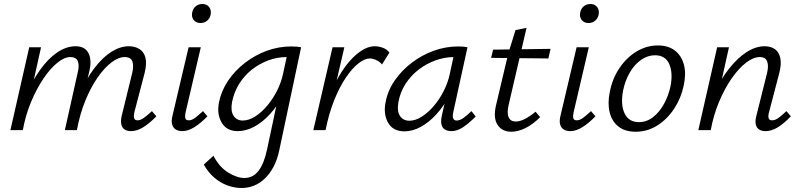

<svg xmlns="http://www.w3.org/2000/svg" viewBox="-20 -650 3997 959"><path d="M635 5Q616 5 603 -3Q590 -11 586 -28.5Q582 -46 588 -72L640 -284Q649 -319 641.5 -342Q634 -365 602 -365Q572 -365 537 -338.5Q502 -312 468 -263.5Q434 -215 406.5 -148Q379 -81 364 0H320Q343 -101 377 -179Q411 -257 452 -310.5Q493 -364 537 -391.5Q581 -419 623 -419Q654 -419 676.5 -405Q699 -391 706.5 -361.5Q714 -332 702 -284L651 -89Q647 -71 650 -60Q653 -49 667 -49Q682 -49 699 -61.5Q716 -74 739 -95L761 -69Q727 -34 695.5 -14.5Q664 5 635 5ZM32 0 126 -414H185L93 0ZM54 0Q74 -90 106.5 -166.5Q139 -243 179.5 -300Q220 -357 265.5 -388Q311 -419 358 -419Q405 -419 422.5 -383.5Q440 -348 425 -289L355 0H304L368 -287Q377 -322 369 -343.5Q361 -365 331 -365Q302 -365 267 -337Q232 -309 198 -259Q164 -209 136 -143Q108 -77 94 0Z M890 5Q871 5 857.5 -3.5Q844 -12 839.5 -29.5Q835 -47 842 -74L922 -414H983L907 -89Q903 -71 905.5 -60Q908 -49 923 -49Q938 -49 954.5 -61.5Q971 -74 994 -95L1016 -69Q982 -34 950.5 -14.5Q919 5 890 5ZM982 -535Q967 -535 956.5 -542Q946 -549 941.5 -561Q937 -573 940 -587Q943 -606 957 -618Q971 -630 991 -630Q1006 -630 1016 -623Q1026 -616 1030.5 -604Q1035 -592 1032 -577Q1029 -559 1015 -547Q1001 -535 982 -535Z M1187 289Q1151 289 1115.5 276Q1080 263 1049.5 236.5Q1019 210 998 172L1046 128Q1076 185 1120 212Q1164 239 1201 239Q1244 239 1271.5 203Q1299 167 1314 96L1377 -200L1431 -277Q1418 -221 1391 -170Q1364 -119 1328 -79.5Q1292 -40 1250.5 -17.5Q1209 5 1167 5Q1112 5 1087 -38Q1062 -81 1074 -140Q1086 -198 1120 -248Q1154 -298 1204 -336.5Q1254 -375 1313 -396.5Q1372 -418 1434 -418Q1450 -418 1462 -417Q1474 -416 1484 -414L1375 100Q1365 148 1346 183.5Q1327 219 1302 242.5Q1277 266 1248 277.5Q1219 289 1187 289ZM1192 -48Q1223 -48 1255 -68.5Q1287 -89 1315 -122.5Q1343 -156 1363.5 -196.5Q1384 -237 1393 -278L1417 -389L1449 -362Q1439 -364 1430.5 -364.5Q1422 -365 1412 -365Q1364 -365 1319 -348Q1274 -331 1237 -301.5Q1200 -272 1174.5 -231Q1149 -190 1139 -140Q1131 -96 1146.5 -72Q1162 -48 1192 -48Z M1573 0Q1603 -133 1650 -226.5Q1697 -320 1750.5 -369.5Q1804 -419 1852 -419Q1871 -419 1892 -411.5Q1913 -404 1925 -387L1888 -328Q1877 -342 1859 -350Q1841 -358 1827 -358Q1802 -358 1770.5 -333.5Q1739 -309 1707.5 -262.5Q1676 -216 1649.5 -150Q1623 -84 1606 0ZM1545 0 1641 -414H1700L1604 0Z M2000 6Q1943 6 1918.5 -37Q1894 -80 1906 -140Q1917 -198 1951.5 -248Q1986 -298 2036.5 -336.5Q2087 -375 2146.5 -396.5Q2206 -418 2269 -418Q2284 -418 2295 -417Q2306 -416 2315 -414L2244 -90Q2235 -48 2261 -48Q2277 -48 2295 -61Q2313 -74 2335 -95L2356 -68Q2321 -33 2292 -14Q2263 5 2235 5Q2216 5 2202.5 -3Q2189 -11 2185 -28.5Q2181 -46 2187 -73L2225 -243L2262 -277Q2250 -221 2223 -170Q2196 -119 2159.5 -79Q2123 -39 2082 -16.5Q2041 6 2000 6ZM2025 -47Q2055 -47 2087 -67.5Q2119 -88 2147.5 -121.5Q2176 -155 2196.5 -196Q2217 -237 2226 -278L2250 -389L2283 -362Q2276 -364 2267 -364.5Q2258 -365 2249 -365Q2200 -365 2154 -348Q2108 -331 2070 -301.5Q2032 -272 2005.5 -231Q1979 -190 1970 -140Q1962 -94 1978 -70.5Q1994 -47 2025 -47Z M2534 8Q2488 8 2465.5 -26Q2443 -60 2457 -122L2519 -384L2555 -500L2610 -511L2521 -128Q2511 -86 2520.5 -64.5Q2530 -43 2556 -43Q2577 -43 2602 -56Q2627 -69 2655 -92L2678 -65Q2641 -28 2604 -10Q2567 8 2534 8ZM2433 -361 2443 -402 2730 -406 2719 -358Z M2828 5Q2809 5 2795.5 -3.5Q2782 -12 2777.5 -29.5Q2773 -47 2780 -74L2860 -414H2921L2845 -89Q2841 -71 2843.5 -60Q2846 -49 2861 -49Q2876 -49 2892.5 -61.5Q2909 -74 2932 -95L2954 -69Q2920 -34 2888.5 -14.5Q2857 5 2828 5ZM2920 -535Q2905 -535 2894.5 -542Q2884 -549 2879.5 -561Q2875 -573 2878 -587Q2881 -606 2895 -618Q2909 -630 2929 -630Q2944 -630 2954 -623Q2964 -616 2968.5 -604Q2973 -592 2970 -577Q2967 -559 2953 -547Q2939 -535 2920 -535Z M3155 8Q3102 8 3069 -18Q3036 -44 3025 -89.5Q3014 -135 3026 -192Q3039 -258 3074 -310Q3109 -362 3159 -392.5Q3209 -423 3266 -423Q3318 -423 3351 -397.5Q3384 -372 3396 -327Q3408 -282 3395 -223Q3382 -160 3347.5 -107.5Q3313 -55 3263.5 -23.5Q3214 8 3155 8ZM3171 -40Q3210 -40 3242 -65Q3274 -90 3296.5 -131Q3319 -172 3329 -219Q3342 -285 3323 -329.5Q3304 -374 3251 -374Q3216 -374 3183.5 -352Q3151 -330 3127 -290Q3103 -250 3092 -197Q3079 -126 3100 -83Q3121 -40 3171 -40Z M3804 5Q3785 5 3772 -3Q3759 -11 3755 -28.5Q3751 -46 3758 -72L3811 -284Q3820 -320 3812 -342.5Q3804 -365 3775 -365Q3743 -365 3706.5 -337Q3670 -309 3635 -259Q3600 -209 3572 -142.5Q3544 -76 3530 0H3485Q3508 -97 3543 -174.5Q3578 -252 3621 -306.5Q3664 -361 3709.5 -390Q3755 -419 3799 -419Q3830 -419 3850.5 -404.5Q3871 -390 3877.5 -359.5Q3884 -329 3872 -284L3821 -89Q3816 -71 3819 -60Q3822 -49 3836 -49Q3852 -49 3869 -61.5Q3886 -74 3908 -95L3930 -69Q3897 -34 3865.5 -14.5Q3834 5 3804 5ZM3468 0 3562 -414H3621L3529 0Z"/></svg>

Font: Ysabeau Infant
Style: Italic
Weight: 400
Italic angle: -12°
Designer: Christian Thalmann (Catharsis Fonts)
Version: Version 2.001;gftools[0.9.30]; featfreeze: ss01,ss02,lnum